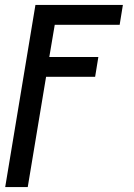

<svg xmlns="http://www.w3.org/2000/svg" viewBox="-20 -540 540 775"><path d="M1 215 123 -520H476L463 -440H201L179 -310H377L364 -230H166L92 215Z"/></svg>

Font: Iosevka Medium Oblique
Style: Regular
Weight: 500
Italic angle: -9°
Monospace: yes
Designer: Belleve Invis
Foundry: Belleve Invis
Version: Version 32.5.0; ttfautohint (v1.8.4)